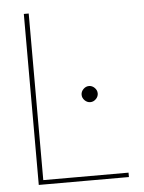

<svg xmlns="http://www.w3.org/2000/svg" viewBox="-51 -741 587 783"><g transform="rotate(-5 242.5 -350.0)"><path d="M76 0V-700H96V-18H445V0ZM315 -318Q302 -318 292 -328Q282 -338 282 -351Q282 -364 292 -374Q302 -384 315 -384Q328 -384 338 -374Q348 -364 348 -351Q348 -338 338 -328Q328 -318 315 -318Z"/></g></svg>

Font: DM Sans 20pt Thin
Style: Regular
Weight: 250
Version: Version 4.004;gftools[0.9.30]